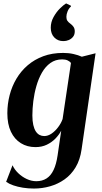

<svg xmlns="http://www.w3.org/2000/svg" viewBox="-20 -841 589 1112"><path d="M452.5 24Q444 84.5 418 127.8Q392 171 353.8 198Q315.5 225 270 238Q224.5 251 176.5 251Q142.5 251 112 246Q81.5 241 57 232.5Q32.5 224 15.5 212L52.5 116Q63.5 140.5 85.5 161.8Q107.5 183 135 195.8Q162.5 208.5 190 208.5Q224.5 208.5 249.5 192.5Q274.5 176.5 290.2 143.5Q306 110.5 313.5 59.5L334.5 -84Q321.5 -59.5 300.5 -38Q279.5 -16.5 250.8 -2.8Q222 11 185.5 11Q137.5 11 100.8 -11.8Q64 -34.5 43.2 -78.2Q22.5 -122 22.5 -185Q22.5 -238.5 35.8 -289.8Q49 -341 75.2 -385.2Q101.5 -429.5 140.5 -463Q179.5 -496.5 230.8 -515.5Q282 -534.5 346 -534.5Q378 -534.5 405.5 -528.2Q433 -522 454 -512.5L533.5 -532.5ZM391 -476.5Q384.5 -485 372 -491Q359.5 -497 340 -497Q301 -497 272 -476.2Q243 -455.5 223 -420.5Q203 -385.5 190.8 -342.8Q178.5 -300 173 -255.8Q167.5 -211.5 167.5 -172.5Q167.5 -140 172.8 -117.2Q178 -94.5 187.2 -80.2Q196.5 -66 209 -59.5Q221.5 -53 236 -53Q258 -53 279 -67.5Q300 -82 317 -104.8Q334 -127.5 342.5 -151.5ZM345.5 -603Q315 -603 294.5 -624Q274 -645 274 -680.5Q274 -713 290 -742Q306 -771 327 -791.8Q348 -812.5 362.5 -821H363.5L390.5 -808L391 -803.5Q378.5 -792.5 371.5 -775.5Q364.5 -758.5 364.5 -743.5Q364.5 -729.5 370 -721Q375.5 -712.5 388 -703.5Q398.5 -696 405.8 -685.5Q413 -675 413 -659.5Q413 -640 402.8 -627.5Q392.5 -615 377.8 -609Q363 -603 349 -603Z"/></svg>

Font: Merriweather 96pt
Style: Bold Italic
Weight: 700
Italic angle: -7.8°
Version: Version 2.101